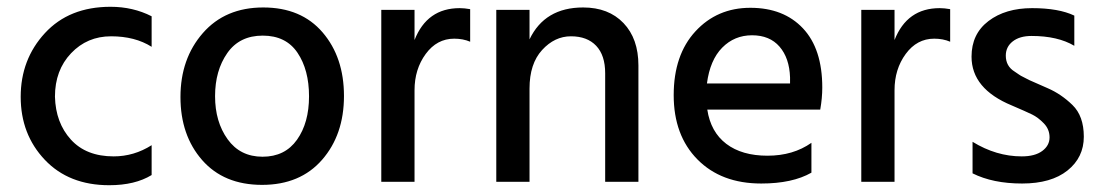

<svg xmlns="http://www.w3.org/2000/svg" viewBox="-20 -536 3248 566"><path d="M302 10Q183 10 112 -65Q41 -140 41 -250.5Q41 -361 112.5 -438.5Q184 -516 306 -516Q372 -516 427 -488V-398Q378 -429 307.5 -429Q237 -429 189.5 -379Q142 -329 142 -251Q144 -174 189 -124.5Q234 -75 315 -75Q375 -75 427 -108V-20Q378 10 302 10Z M754.5 -431Q686 -431 650 -379.5Q614 -328 614 -252.5Q614 -177 651 -125.5Q688 -74 754 -74Q820 -74 855.5 -124Q891 -174 891 -252Q891 -330 857 -380.5Q823 -431 754.5 -431ZM931 -440.5Q994 -367 994 -253Q994 -139 929.5 -65Q865 9 752.5 9Q640 9 576 -64Q512 -137 512 -250Q512 -363 578 -438.5Q644 -514 756 -514Q868 -514 931 -440.5Z M1202 0H1104V-507H1202V-418Q1239 -512 1335 -512Q1349 -512 1366 -509V-413Q1345 -422 1319 -422Q1268 -422 1235 -377Q1202 -332 1202 -270Z M1862 0H1764V-320Q1764 -373 1737.5 -401Q1711 -429 1663 -429Q1615 -429 1578 -388.5Q1541 -348 1541 -275V0H1443V-507H1541V-420Q1586 -514 1699 -514Q1774 -514 1818 -468Q1862 -422 1862 -343Z M2064 -290H2309V-308Q2307 -365 2278 -398.5Q2249 -432 2197 -432Q2145 -432 2109 -395.5Q2073 -359 2064 -290ZM2224 5Q2106 5 2036 -66Q1966 -137 1966 -255.5Q1966 -374 2030 -443.5Q2094 -513 2192 -513Q2290 -513 2347 -452.5Q2404 -392 2404 -278Q2404 -247 2398 -213H2065Q2075 -147 2121 -112Q2167 -77 2242.5 -77Q2318 -77 2372 -115V-27Q2316 5 2224 5Z M2617 0H2519V-507H2617V-418Q2654 -512 2750 -512Q2764 -512 2781 -509V-413Q2760 -422 2734 -422Q2683 -422 2650 -377Q2617 -332 2617 -270Z M2847 -25V-118Q2917 -75 2992 -75Q3031 -75 3052.5 -91Q3074 -107 3074 -131Q3074 -155 3057 -172.5Q3040 -190 3022.5 -198.5Q3005 -207 2963 -225Q2844 -274 2844 -369Q2844 -436 2894 -474Q2944 -512 3022.5 -512Q3101 -512 3147 -490V-401Q3098 -430 3021 -430Q2986 -430 2965.5 -414Q2945 -398 2945 -372Q2945 -341 2971 -325Q2979 -320 2983.5 -316.5Q2988 -313 2998.5 -308Q3009 -303 3014 -300Q3029 -293 3068.5 -276Q3108 -259 3141.5 -226.5Q3175 -194 3175 -133Q3175 -72 3127 -33.5Q3079 5 2993 5Q2907 5 2847 -25Z"/></svg>

Font: Hind Jalandhar Medium
Style: Regular
Weight: 500
Designer: Namrata Goyal
Foundry: Indian Type Foundry
Version: Version 0.702;PS 1.0;hotconv 1.0.81;makeotf.lib2.5.63406